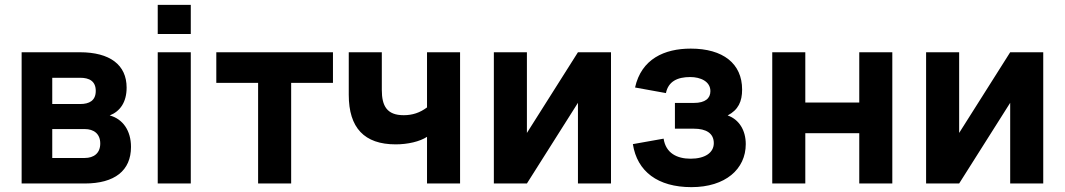

<svg xmlns="http://www.w3.org/2000/svg" viewBox="-20 -755 4382 790"><path d="M328.5 0C452 0 519 -53 519 -150.5C519 -217.5 485.5 -265.5 431.5 -280C474.5 -297 501 -335 501 -394.5C501 -488 432.5 -540 308.5 -540H69V0ZM310 -435C347.5 -435 374 -421 374 -381C374 -341 347.5 -327 310 -327H195V-435ZM195 -105V-224H328.5C366 -224 392.5 -204.5 392.5 -164.5C392.5 -124.5 366 -105 328.5 -105Z M765 -615V-735H629V-615ZM765 0V-540H629V0Z M1178 0V-414H1350V-540H870V-414H1042V0Z M1873 0V-540H1737V-313C1707.5 -291 1677 -281 1641 -281C1572 -281 1551 -319 1551 -385V-540H1415V-365C1415 -229 1479 -161 1608 -161C1658 -161 1707 -172.5 1737 -192V0Z M2358 -540 2148 -208V-540H2012V0H2148L2358 -332V0H2494V-540Z M2825 15C2965 15 3048.5 -59.5 3048.5 -162C3048.5 -219 3021 -263.5 2974 -280C3018 -303 3033.5 -337.5 3033.5 -386.5C3033.5 -493.5 2955 -555 2822 -555C2714 -555 2619 -512.5 2593 -395L2720 -372C2730 -420 2767 -438 2820 -438C2863 -438 2903 -419.5 2903 -380C2903 -351 2882.5 -331.5 2835 -331.5H2757V-225.5H2835C2885 -225.5 2917 -207 2917 -166C2917 -126.5 2880.5 -102 2821.5 -102C2766 -102 2719.5 -124.5 2710.5 -184.5L2584 -162C2601.5 -49.5 2686.5 15 2825 15Z M3293.5 0V-207H3515.5V0H3651.5V-540H3515.5V-333H3293.5V-540H3157.5V0Z M4136.5 -540 3926.5 -208V-540H3790.5V0H3926.5L4136.5 -332V0H4272.5V-540Z"/></svg>

Font: Vela Sans ExtBd
Style: Regular
Weight: 800
Designer: Principal design: Mikhail Sharanda - project Manrope.
Design modification: Ravid Balaliev
Foundry: Mikhail Sharanda
Version: Version 1.001